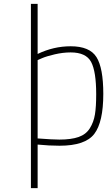

<svg xmlns="http://www.w3.org/2000/svg" viewBox="-20 -750 578 1000"><path d="M289 -23Q351 -23 389.5 -36.5Q428 -50 448 -82Q468 -114 474.5 -154Q481 -194 481 -259Q481 -378 454.5 -427.5Q428 -477 348 -477Q308 -477 265 -467Q222 -457 199 -447L176 -437V-29Q254 -23 289 -23ZM348 -509Q447 -509 482.5 -452.5Q518 -396 518 -261Q518 -114 471 -52.5Q424 9 290 9Q236 9 176 3V230H141V-730H176V-469Q259 -509 348 -509Z"/></svg>

Font: TypoPRO Titillium Text
Style: 1 wt
Weight: 100
Designer: Accademia di Belle Arti di Urbino and others
Foundry: Accademia di Belle Arti di Urbino and others.
Version: Version 25.000